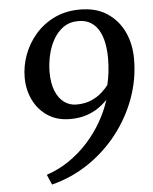

<svg xmlns="http://www.w3.org/2000/svg" viewBox="-55 -795 693 870"><g transform="rotate(-5 292.0 -359.5)"><path d="M146.5 30 126.5 -16Q181 -34 228.5 -66.2Q276 -98.5 314.8 -141.2Q353.5 -184 381.5 -232.8Q409.5 -281.5 425 -331.5Q408.5 -313.5 384.8 -296.8Q361 -280 328.5 -269.2Q296 -258.5 254 -258.5Q195 -258.5 152.8 -286.5Q110.5 -314.5 87.8 -361Q65 -407.5 65 -463.5Q65 -515.5 83.5 -566Q102 -616.5 137.5 -657.8Q173 -699 223.8 -723.8Q274.5 -748.5 338.5 -749Q414 -749.5 464.5 -716Q515 -682.5 540.8 -626.8Q566.5 -571 566 -503Q566 -414 535.5 -329Q505 -244 449 -171.2Q393 -98.5 316 -46Q239 6.5 146.5 30ZM288 -321.5Q328 -321.5 357 -334.5Q386 -347.5 405.2 -365.2Q424.5 -383 435 -397Q442 -425 445.5 -456Q449 -487 449 -517Q449 -555.5 442.5 -588.2Q436 -621 421.8 -645.5Q407.5 -670 384.8 -683.8Q362 -697.5 330 -697.5Q288.5 -697.5 260 -676.8Q231.5 -656 213.5 -622.8Q195.5 -589.5 187.5 -551.2Q179.5 -513 179.5 -478.5Q179.5 -427 194 -392Q208.5 -357 233 -339.2Q257.5 -321.5 288 -321.5Z"/></g></svg>

Font: Merriweather 24pt Medium
Style: Italic
Weight: 500
Italic angle: -7.8°
Version: Version 2.101